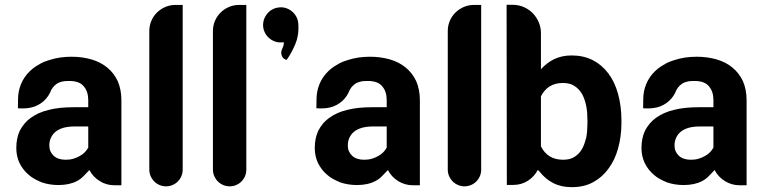

<svg xmlns="http://www.w3.org/2000/svg" viewBox="-20 -772 3178 800"><path d="M457.5 0Q423.3 0 395.3 -17.6Q367.2 -35.2 352.5 -63.5Q341.8 -52.2 329.1 -39.1Q316.4 -25.9 300.8 -17.6Q269 -1 223.6 -1Q186.5 -1 153.8 -12.2Q138.2 -18.6 124 -26.4Q109.9 -34.2 98.6 -44.4Q75.2 -64.5 61 -93.3Q47.9 -121.6 47.9 -155.8Q47.9 -195.8 62.5 -227.5Q70.8 -243.2 81.8 -256.6Q92.8 -270 107.9 -280.8Q123.5 -292 141.8 -300.3Q160.2 -308.6 182.6 -314Q204.6 -319.8 230.5 -322.5Q256.3 -325.2 286.1 -325.2H347.7V-355Q347.7 -390.6 329.1 -412.1Q320.3 -423.3 305.9 -428.7Q291.5 -434.1 272.9 -434.6Q266.1 -434.6 257.1 -434.3Q248 -434.1 241.2 -432.6Q236.8 -431.6 229.7 -429.4Q222.7 -427.2 215.1 -421.9Q207.5 -416.5 200.2 -407.5Q192.9 -398.4 188 -384.8Q175.3 -359.4 151.6 -342.5Q127.9 -325.7 98.1 -321.8Q93.3 -320.8 85.9 -320.6Q78.6 -320.3 71.8 -320.3Q63.5 -320.3 54.7 -320.8H55.2H54.7L55.2 -357.9Q55.2 -391.6 67.6 -421.9Q80.1 -452.1 104.5 -475.6Q117.2 -487.8 129.9 -495.8Q142.6 -503.9 152.8 -509.3Q165 -515.1 175.8 -518.6Q178.7 -519.5 181.6 -520.5Q184.6 -521.5 188 -522.5Q228 -535.6 278.3 -535.6Q322.3 -535.6 361.3 -524.4Q399.4 -513.2 427.2 -490.2Q454.6 -467.8 470.7 -433.6Q478 -416.5 481.9 -396.7Q485.8 -377 485.8 -354V0ZM347.7 -245.1H291Q264.2 -245.1 243.7 -239.3Q224.1 -233.4 210.9 -222.7Q198.7 -212.4 191.9 -197.3Q185.5 -183.1 185.5 -165.5Q185.5 -140.1 203.6 -123Q221.7 -106.4 253.4 -106.4Q262.2 -106.4 270.3 -107.4Q278.3 -108.4 286.1 -110.8Q299.8 -114.7 312.5 -122.1Q318.8 -125.5 324 -129.4Q329.1 -133.3 333.5 -137.7Q337.9 -142.6 341.3 -147.2Q344.7 -151.9 347.7 -156.7Z M741.2 -751.5V-65.4Q741.2 -50.8 735.8 -38.1Q730.5 -25.4 720.9 -15.9Q711.4 -6.3 698.7 -1Q686 4.4 671.9 4.4Q657.7 4.4 645 -1Q632.3 -6.3 622.8 -15.9Q613.3 -25.4 607.7 -38.1Q602.1 -50.8 602.1 -65.4V-642.6Q602.1 -665 610.6 -685.1Q619.1 -705.1 634 -719.7Q648.9 -734.4 668.7 -742.9Q688.5 -751.5 711.4 -751.5Z M1006.3 -751.5V-65.4Q1006.3 -50.8 1001 -38.1Q995.6 -25.4 986.1 -15.9Q976.6 -6.3 963.9 -1Q951.2 4.4 937 4.4Q922.9 4.4 910.2 -1Q897.5 -6.3 887.9 -15.9Q878.4 -25.4 872.8 -38.1Q867.2 -50.8 867.2 -65.4V-642.6Q867.2 -665 875.7 -685.1Q884.3 -705.1 899.2 -719.7Q914.1 -734.4 933.8 -742.9Q953.6 -751.5 976.6 -751.5Z M1222.7 -675.8Q1223.6 -669.4 1223.6 -660.6Q1223.6 -653.3 1223.1 -643.3Q1222.7 -633.3 1220.2 -620.6Q1217.8 -606 1210.9 -589.4Q1204.1 -572.8 1196.5 -558.6Q1189 -544.4 1182.4 -534.2Q1175.8 -523.9 1173.3 -522L1167.5 -524.9Q1157.2 -530.3 1153.6 -541.3Q1149.9 -552.2 1153.8 -563.5Q1156.7 -570.3 1159.9 -578.4Q1163.1 -586.4 1162.6 -596.2Q1159.2 -595.7 1156.2 -595.5Q1153.3 -595.2 1149.4 -595.2Q1133.3 -595.2 1119.1 -601.8Q1105 -608.4 1095 -619.4Q1085 -630.4 1079.8 -645.3Q1074.7 -660.2 1076.7 -676.8Q1078.1 -689.5 1084 -700.7Q1089.8 -711.9 1098.6 -720.7Q1107.4 -729.5 1118.9 -734.9Q1130.4 -740.2 1143.6 -741.2Q1158.7 -742.7 1172.4 -738Q1186 -733.4 1196.8 -724.4Q1207.5 -715.3 1214.4 -702.9Q1221.2 -690.4 1222.7 -675.8Z M1701.2 0Q1667 0 1638.9 -17.6Q1610.8 -35.2 1596.2 -63.5Q1585.4 -52.2 1572.8 -39.1Q1560.1 -25.9 1544.4 -17.6Q1512.7 -1 1467.3 -1Q1430.2 -1 1397.5 -12.2Q1381.8 -18.6 1367.7 -26.4Q1353.5 -34.2 1342.3 -44.4Q1318.8 -64.5 1304.7 -93.3Q1291.5 -121.6 1291.5 -155.8Q1291.5 -195.8 1306.2 -227.5Q1314.5 -243.2 1325.4 -256.6Q1336.4 -270 1351.6 -280.8Q1367.2 -292 1385.5 -300.3Q1403.8 -308.6 1426.3 -314Q1448.2 -319.8 1474.1 -322.5Q1500 -325.2 1529.8 -325.2H1591.3V-355Q1591.3 -390.6 1572.8 -412.1Q1564 -423.3 1549.6 -428.7Q1535.2 -434.1 1516.6 -434.6Q1509.8 -434.6 1500.7 -434.3Q1491.7 -434.1 1484.9 -432.6Q1480.5 -431.6 1473.4 -429.4Q1466.3 -427.2 1458.7 -421.9Q1451.2 -416.5 1443.8 -407.5Q1436.5 -398.4 1431.6 -384.8Q1418.9 -359.4 1395.3 -342.5Q1371.6 -325.7 1341.8 -321.8Q1336.9 -320.8 1329.6 -320.6Q1322.3 -320.3 1315.4 -320.3Q1307.1 -320.3 1298.3 -320.8H1298.8H1298.3L1298.8 -357.9Q1298.8 -391.6 1311.3 -421.9Q1323.7 -452.1 1348.1 -475.6Q1360.8 -487.8 1373.5 -495.8Q1386.2 -503.9 1396.5 -509.3Q1408.7 -515.1 1419.4 -518.6Q1422.4 -519.5 1425.3 -520.5Q1428.2 -521.5 1431.6 -522.5Q1471.7 -535.6 1522 -535.6Q1565.9 -535.6 1605 -524.4Q1643.1 -513.2 1670.9 -490.2Q1698.2 -467.8 1714.4 -433.6Q1721.7 -416.5 1725.6 -396.7Q1729.5 -377 1729.5 -354V0ZM1591.3 -245.1H1534.7Q1507.8 -245.1 1487.3 -239.3Q1467.8 -233.4 1454.6 -222.7Q1442.4 -212.4 1435.5 -197.3Q1429.2 -183.1 1429.2 -165.5Q1429.2 -140.1 1447.3 -123Q1465.3 -106.4 1497.1 -106.4Q1505.9 -106.4 1513.9 -107.4Q1522 -108.4 1529.8 -110.8Q1543.5 -114.7 1556.2 -122.1Q1562.5 -125.5 1567.6 -129.4Q1572.8 -133.3 1577.1 -137.7Q1581.5 -142.6 1585 -147.2Q1588.4 -151.9 1591.3 -156.7Z M1984.9 -751.5V-65.4Q1984.9 -50.8 1979.5 -38.1Q1974.1 -25.4 1964.6 -15.9Q1955.1 -6.3 1942.4 -1Q1929.7 4.4 1915.5 4.4Q1901.4 4.4 1888.7 -1Q1876 -6.3 1866.5 -15.9Q1856.9 -25.4 1851.3 -38.1Q1845.7 -50.8 1845.7 -65.4V-642.6Q1845.7 -665 1854.2 -685.1Q1862.8 -705.1 1877.7 -719.7Q1892.6 -734.4 1912.4 -742.9Q1932.1 -751.5 1955.1 -751.5Z M2090.8 -752H2116.2Q2140.6 -752 2162.1 -742.7Q2183.6 -733.4 2199.5 -717.3Q2215.3 -701.2 2224.6 -679.7Q2233.9 -658.2 2233.9 -633.8V-483.4Q2257.8 -510.3 2289.6 -525.9Q2305.2 -533.2 2323.2 -537.1Q2341.3 -541 2361.8 -541Q2410.6 -541 2449.7 -521.5Q2487.8 -502 2514.6 -466.3Q2528.3 -448.2 2538.3 -427Q2548.3 -405.8 2555.2 -380.9Q2569.3 -329.6 2569.3 -270.5V-259.8Q2569.3 -203.1 2555.2 -153.3Q2541.5 -103.5 2514.6 -68.4Q2488.8 -32.7 2450.2 -12.2Q2413.1 7.8 2362.8 7.8Q2317.4 7.8 2285.2 -9.3Q2252.4 -25.9 2227.1 -58.1L2224.6 -60.5Q2223.6 -61.5 2222.4 -62.5Q2221.2 -63.5 2220.7 -64Q2206.5 -36.1 2179.4 -18.8Q2152.3 -1.5 2119.1 -1.5H2091.8ZM2233.9 -162.1Q2247.1 -135.7 2269.5 -121.1Q2293 -106.4 2326.7 -106.4Q2355 -106.4 2373.5 -118.2Q2393.1 -130.4 2405.3 -151.4Q2411.1 -162.1 2415.3 -174.1Q2419.4 -186 2422.9 -199.7Q2425.3 -213.9 2426.5 -228.8Q2427.7 -243.7 2427.7 -259.8V-270.5Q2427.7 -286.6 2426.5 -302Q2425.3 -317.4 2422.4 -331.5Q2416.5 -359.9 2404.8 -381.3Q2391.6 -402.8 2373 -414.1Q2354.5 -426.3 2325.7 -426.3Q2293 -426.3 2269.5 -411.6Q2247.1 -397 2233.9 -370.6Z M3062.5 0Q3028.3 0 3000.2 -17.6Q2972.2 -35.2 2957.5 -63.5Q2946.8 -52.2 2934.1 -39.1Q2921.4 -25.9 2905.8 -17.6Q2874 -1 2828.6 -1Q2791.5 -1 2758.8 -12.2Q2743.2 -18.6 2729 -26.4Q2714.8 -34.2 2703.6 -44.4Q2680.2 -64.5 2666 -93.3Q2652.8 -121.6 2652.8 -155.8Q2652.8 -195.8 2667.5 -227.5Q2675.8 -243.2 2686.8 -256.6Q2697.8 -270 2712.9 -280.8Q2728.5 -292 2746.8 -300.3Q2765.1 -308.6 2787.6 -314Q2809.6 -319.8 2835.4 -322.5Q2861.3 -325.2 2891.1 -325.2H2952.6V-355Q2952.6 -390.6 2934.1 -412.1Q2925.3 -423.3 2910.9 -428.7Q2896.5 -434.1 2877.9 -434.6Q2871.1 -434.6 2862.1 -434.3Q2853 -434.1 2846.2 -432.6Q2841.8 -431.6 2834.7 -429.4Q2827.6 -427.2 2820.1 -421.9Q2812.5 -416.5 2805.2 -407.5Q2797.9 -398.4 2793 -384.8Q2780.3 -359.4 2756.6 -342.5Q2732.9 -325.7 2703.1 -321.8Q2698.2 -320.8 2690.9 -320.6Q2683.6 -320.3 2676.8 -320.3Q2668.5 -320.3 2659.7 -320.8H2660.2H2659.7L2660.2 -357.9Q2660.2 -391.6 2672.6 -421.9Q2685.1 -452.1 2709.5 -475.6Q2722.2 -487.8 2734.9 -495.8Q2747.6 -503.9 2757.8 -509.3Q2770 -515.1 2780.8 -518.6Q2783.7 -519.5 2786.6 -520.5Q2789.6 -521.5 2793 -522.5Q2833 -535.6 2883.3 -535.6Q2927.2 -535.6 2966.3 -524.4Q3004.4 -513.2 3032.2 -490.2Q3059.6 -467.8 3075.7 -433.6Q3083 -416.5 3086.9 -396.7Q3090.8 -377 3090.8 -354V0ZM2952.6 -245.1H2896Q2869.1 -245.1 2848.6 -239.3Q2829.1 -233.4 2815.9 -222.7Q2803.7 -212.4 2796.9 -197.3Q2790.5 -183.1 2790.5 -165.5Q2790.5 -140.1 2808.6 -123Q2826.7 -106.4 2858.4 -106.4Q2867.2 -106.4 2875.2 -107.4Q2883.3 -108.4 2891.1 -110.8Q2904.8 -114.7 2917.5 -122.1Q2923.8 -125.5 2929 -129.4Q2934.1 -133.3 2938.5 -137.7Q2942.9 -142.6 2946.3 -147.2Q2949.7 -151.9 2952.6 -156.7Z"/></svg>

Font: Millunium
Style: Bold
Weight: 700
Designer: kolcsarzsolt
Foundry: Kolcsar Szilard Zsolt
Version: Version 2.000980; 2016